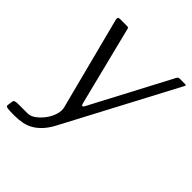

<svg xmlns="http://www.w3.org/2000/svg" viewBox="-209 -649 933 933"><g transform="rotate(45 257.0 -182.5)"><path d="M44 165Q16 165 0 163.5Q-16 162 -15 153L-11 124Q-10 117 -3 114.5Q4 112 22 112H81Q103 112 124 96Q145 80 161.5 57Q178 34 185 9Q192 -16 187 -34L63 -514Q60 -530 74 -530H124Q134 -530 135 -522L238 -111Q241 -101 245.5 -101Q250 -101 256 -113L470 -519Q473 -525 476 -527.5Q479 -530 484 -530H522Q534 -530 526 -519L221 58Q204 89 185 109.5Q166 130 144.5 142.5Q123 155 98 160Q73 165 44 165Z"/></g></svg>

Font: Libre Franklin Thin Light
Style: Italic
Weight: 300
Italic angle: -8°
Version: Version 3.000